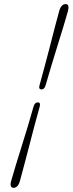

<svg xmlns="http://www.w3.org/2000/svg" viewBox="-20 -768 347 918"><path d="M198 -360Q195 -350 190.2 -345.2Q185.5 -340.5 178 -340.5Q171.5 -340.5 168.8 -345.2Q166 -350 169 -360.5Q182 -407.5 195 -456Q208 -504.5 220 -551.2Q232 -598 242.8 -639.8Q253.5 -681.5 263 -715Q267 -730.5 275 -739.5Q283 -748.5 293.5 -748.5Q304 -748.5 306.5 -739.5Q309 -730.5 305 -715Q295.5 -681.5 282.8 -639.8Q270 -598 255.5 -551.2Q241 -504.5 226.2 -455.8Q211.5 -407 198 -360ZM140.5 -259Q144 -269.5 148.8 -274Q153.5 -278.5 161.5 -278.5Q168 -278.5 170.2 -273.8Q172.5 -269 170 -259Q156.5 -212 143.8 -163Q131 -114 118.8 -67Q106.5 -20 95.5 21.8Q84.5 63.5 75.5 96.5Q71 113 63.2 121.5Q55.5 130 45 130Q34.5 130 31.8 121Q29 112 33.5 96.5Q43 63 55.8 21.2Q68.5 -20.5 83.2 -67.5Q98 -114.5 112.8 -163.2Q127.5 -212 140.5 -259Z"/></svg>

Font: Fraunces 72pt Soft Wonky ExtraLight
Style: Italic
Weight: 250
Italic angle: -16°
Version: Version 1.000;[b76b70a41]